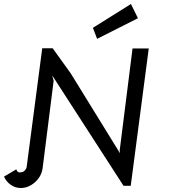

<svg xmlns="http://www.w3.org/2000/svg" viewBox="-40 -927 843 959"><path d="M-20 -45 41 -81Q49 -61 67 -67Q77 -68 84 -75.5Q91 -83 93 -92L171 -686H223L313 -561L559 -162L558 -177L622 -685H703L613 1H577L221 -550L228 -524L173 -88Q167 -45 134.5 -16.5Q102 12 64 12Q36 12 13.5 -4Q-9 -20 -20 -45ZM424 -788 614 -907 649 -836 445 -733Z"/></svg>

Font: Bellota
Style: Bold Italic
Weight: 700
Italic angle: -7.5°
Designer: Kemie Guaida
Foundry: Kemie Guaida
Version: Version 4.001